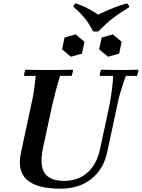

<svg xmlns="http://www.w3.org/2000/svg" viewBox="-20 -1122 854 1157"><path d="M345 15Q202 15 142.5 -38.5Q83 -92 106 -201L168 -490Q178 -533 184 -572.5Q190 -612 195 -665H125Q125 -673 127.5 -684Q130 -695 133 -702Q167 -701 204.5 -700.5Q242 -700 276 -700Q311 -700 348 -700.5Q385 -701 420 -702Q420 -695 417.5 -684Q415 -673 412 -665H342Q328 -620 317 -579Q306 -538 295 -490L240 -235Q217 -126 249 -79Q281 -32 366 -32Q452 -32 507.5 -82.5Q563 -133 582 -220L640 -490Q645 -518 649 -543Q653 -568 656.5 -597Q660 -626 662 -665H581Q581 -673 583.5 -684Q586 -695 589 -702Q626 -701 658 -700.5Q690 -700 709 -700Q726 -700 752.5 -700.5Q779 -701 814 -702Q814 -695 811.5 -684Q809 -673 806 -665H739Q725 -628 716 -599.5Q707 -571 700 -546Q693 -521 687 -490L626 -205Q604 -102 530 -43.5Q456 15 345 15ZM436 -915 489 -870 474 -799 407 -780 354 -825 369 -896ZM660 -915 713 -870 698 -799 631 -780 577 -825 593 -896ZM745 -1102Q750 -1098 754 -1092.5Q758 -1087 759 -1079Q723 -1056 697.5 -1039Q672 -1022 652.5 -1006.5Q633 -991 614.5 -973.5Q596 -956 573 -933Q557 -930 541 -933Q526 -962 511.5 -984Q497 -1006 476.5 -1029Q456 -1052 421 -1083Q427 -1096 437 -1102Q468 -1091 490 -1080.5Q512 -1070 531 -1059Q550 -1048 572 -1034Q601 -1048 626 -1059Q651 -1070 679.5 -1080.5Q708 -1091 745 -1102Z"/></svg>

Font: Poltawski Nowy Medium
Style: Italic
Weight: 500
Italic angle: -12°
Version: Version 1.001;gftools[0.9.25]